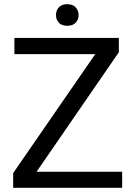

<svg xmlns="http://www.w3.org/2000/svg" viewBox="-20 -891 639 911"><path d="M559.6 0H78.1V-76.2H559.6ZM101.1 0H42.5V-69.8L484.9 -710.9H543.9V-643.1ZM503.9 -634.3H48.3V-710.9H503.9ZM298.8 -768.6Q272.5 -768.6 259 -783.4Q245.6 -798.3 245.6 -819.3Q245.6 -840.8 259 -856Q272.5 -871.1 298.8 -871.1Q325.2 -871.1 339.1 -856Q353 -840.8 353 -819.3Q353 -798.3 339.1 -783.4Q325.2 -768.6 298.8 -768.6Z"/></svg>

Font: Heebo
Style: Regular
Weight: 400
Designer: Oded Ezer
Foundry: Ezer Type House
Version: Version 3.100